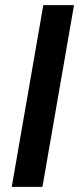

<svg xmlns="http://www.w3.org/2000/svg" viewBox="-20 -731 319 751"><path d="M269.5 -710.9H149.4L25.9 0H146Z"/></svg>

Font: Roboto Medium
Style: Italic
Weight: 500
Italic angle: -12°
Designer: Google
Version: Version 2.137; 2017